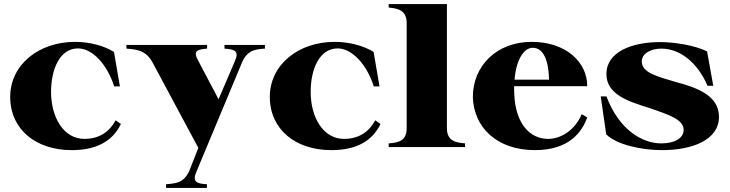

<svg xmlns="http://www.w3.org/2000/svg" viewBox="-20 -720 3573 940"><path d="M331 15C448 15 529 -25 572 -113L546 -131C517 -76 467 -40 393 -40C291 -40 230 -146 230 -270C230 -380 272 -483 362 -483C433 -483 505 -404 539 -297H567L538 -466C487 -497 418 -515 347 -515C171 -515 30 -404 30 -246C30 -85 157 15 331 15Z M793 182V200H993V182C943 179 918 172 944 115L1166 -417C1192 -473 1228 -479 1277 -482V-500H1079V-482C1129 -478 1154 -472 1128 -416L1050 -234L952 -420C922 -472 946 -478 994 -482V-500H599V-482C650 -478 694 -474 727 -414L951 4L907 116C880 175 843 178 793 182Z M1602 15C1719 15 1800 -25 1843 -113L1817 -131C1788 -76 1738 -40 1664 -40C1562 -40 1501 -146 1501 -270C1501 -380 1543 -483 1633 -483C1704 -483 1776 -404 1810 -297H1838L1809 -466C1758 -497 1689 -515 1618 -515C1442 -515 1301 -404 1301 -246C1301 -85 1428 15 1602 15Z M1883 -18V0H2257V-18C2213 -22 2168 -28 2168 -93V-700H1883V-683C1928 -679 1971 -670 1971 -607V-93C1971 -28 1929 -22 1883 -18Z M2599 15C2769 15 2830 -76 2855 -145L2828 -161C2797 -87 2730 -40 2664 -40C2574 -40 2505 -114 2498 -255C2497 -270 2497 -284 2497 -298H2855C2855 -416 2751 -515 2583 -515C2412 -515 2295 -398 2295 -245C2299 -97 2412 15 2599 15ZM2499 -330C2507 -425 2543 -486 2588 -486C2629 -486 2665 -448 2668 -330Z M3222 15C3366 15 3500 -33 3500 -148C3500 -254 3389 -292 3287 -319C3201 -345 3122 -363 3122 -419C3122 -457 3164 -482 3218 -482C3306 -482 3393 -418 3444 -300H3472L3442 -468C3384 -498 3281 -514 3212 -514C3074 -514 2948 -466 2949 -357C2949 -257 3057 -223 3160 -191C3252 -159 3327 -136 3327 -84C3327 -44 3284 -18 3217 -18C3123 -18 3010 -86 2949 -248H2921L2948 -62C3003 -9 3126 15 3222 15Z"/></svg>

Font: Sprat
Style: Bold
Weight: 700
Designer: Ethan Nakache
Foundry: Collletttivo
Version: Version 2.000;Glyphs 3.2 (3217)